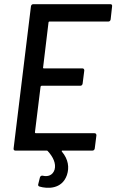

<svg xmlns="http://www.w3.org/2000/svg" viewBox="-20 -720 556 918"><path d="M509 -627 516 -690C517 -696 514 -700 508 -700H139C133 -700 129 -696 128 -690L45 -10C44 -4 48 0 53 0H204C206 0 207 1 208 2C234 30 249 62 241 91C232 119 208 126 184 120C178 119 173 122 171 128L163 160C161 166 163 170 169 172C206 183 276 186 300 117C312 81 307 42 276 5C274 2 275 0 278 0H422C428 0 432 -4 433 -10L441 -73C441 -79 438 -83 432 -83H151C149 -83 147 -85 147 -87L174 -306C175 -308 177 -310 179 -310H364C370 -310 374 -314 375 -320L383 -383C383 -389 380 -393 374 -393H189C187 -393 185 -395 186 -397L212 -613C212 -615 214 -617 216 -617H498C504 -617 508 -621 509 -627Z"/></svg>

Font: Barlow Semi Condensed Medium
Style: Italic
Weight: 500
Width: 4
Italic angle: -7°
Designer: Jeremy Tribby
Foundry: Tribby Type
Version: Version 1.422;hotconv 1.0.109;makeotfexe 2.5.65596